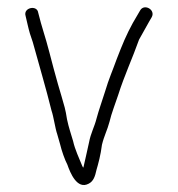

<svg xmlns="http://www.w3.org/2000/svg" viewBox="-20 -510 493 533"><path d="M51 -466C55 -450 58 -434 63 -417L71 -393C88 -331 108 -264 123 -203C129 -186 133 -154 139 -137L147 -109C151 -92 160 -66 167 -53C175 -30 194 17 226 0C240 -7 244 -21 248 -39C251 -51 252 -51 256 -69C259 -81 261 -94 263 -108C269 -133 278 -149 284 -172C289 -194 301 -225 308 -246C325 -300 348 -349 366 -400C377 -419 383 -431 394 -450L401 -462C413 -483 380 -501 369 -481L362 -469C343 -438 329 -409 315 -374C310 -362 310 -361 304 -346C293 -315 282 -291 272 -257C265 -234 254 -204 248 -181C242 -157 232 -141 227 -114L219 -78C216 -65 214 -55 212 -47C211 -46 211 -45 211 -44L208 -50C200 -70 188 -95 183 -118C177 -139 171 -155 166 -179C162 -206 158 -218 151 -242L141 -276C133 -304 125 -334 117 -365C106 -408 96 -434 86 -475C83 -497 44 -489 51 -466Z"/></svg>

Font: Electronic
Style: SeLt
Weight: 300
Version: Version 1.011